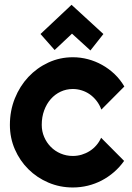

<svg xmlns="http://www.w3.org/2000/svg" viewBox="-20 -786 562 815"><path d="M507.8 -418.9 410.2 -320.8Q402.8 -341.3 390.1 -357.7Q377.4 -374 361.6 -385.3Q345.7 -396.5 327.1 -402.3Q308.6 -408.2 289.1 -408.2Q261.7 -408.2 237.5 -397Q213.4 -385.7 195.6 -365.5Q177.7 -345.2 167.5 -317.4Q157.2 -289.6 157.2 -255.9Q157.2 -228.5 167.5 -204.6Q177.7 -180.7 195.6 -162.6Q213.4 -144.5 237.5 -134.3Q261.7 -124 289.1 -124Q308.6 -124 326.7 -129.4Q344.7 -134.8 360.6 -144.8Q376.5 -154.8 388.9 -169.2Q401.4 -183.6 409.2 -201.2L506.8 -103Q488.3 -76.7 464.1 -55.7Q439.9 -34.7 411.9 -20Q383.8 -5.4 352.8 2.2Q321.8 9.8 289.1 9.8Q233.9 9.8 185.3 -11Q136.7 -31.7 100.3 -67.9Q64 -104 43 -152.3Q22 -200.7 22 -255.9Q22 -315.9 43 -368.2Q64 -420.4 100.3 -459.2Q136.7 -498 185.3 -520.5Q233.9 -543 289.1 -543Q321.8 -543 353.3 -534.7Q384.8 -526.4 413.3 -510.5Q441.9 -494.6 466.1 -471.7Q490.2 -448.7 507.8 -418.9ZM151.9 -641.6 283.7 -765.6 418.9 -641.6 363.8 -571.8 285.6 -643.1 211.9 -573.7Z"/></svg>

Font: Righteous
Style: Regular
Weight: 400
Version: Version 1.000